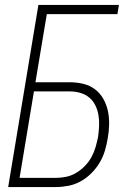

<svg xmlns="http://www.w3.org/2000/svg" viewBox="-20 -755 540 775"><path d="M13 0 135 -735H460L454 -698H169L123 -423H262Q290 -423 316.5 -416.5Q343 -410 363.5 -394.5Q384 -379 397 -356Q410 -333 415.5 -307Q421 -281 420.5 -253Q420 -225 415 -198Q411 -172 403.5 -147Q396 -122 382.5 -99Q369 -76 349 -56Q329 -36 305.5 -23Q282 -10 256 -5Q230 0 205 0ZM205 -37Q226 -37 247.5 -41.5Q269 -46 288 -57.5Q307 -69 323 -85.5Q339 -102 349.5 -121.5Q360 -141 366 -162Q372 -183 376 -203Q379 -225 380 -247Q381 -269 377.5 -290Q374 -311 365 -329.5Q356 -348 340.5 -361Q325 -374 304.5 -380Q284 -386 262 -386H117L59 -37Z"/></svg>

Font: Iosevka SS04 XLt Obl
Style: Regular
Weight: 200
Italic angle: -9°
Monospace: yes
Designer: Belleve Invis
Foundry: Belleve Invis
Version: Version 19.0.0; ttfautohint (v1.8.4)